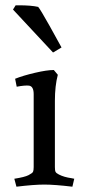

<svg xmlns="http://www.w3.org/2000/svg" viewBox="-20 -696 324 724"><path d="M187 -66Q187 -53 189.5 -48Q192 -43 202 -38Q221 -28 250 -24L260 -22L253 8Q186 0 147 0Q108 0 42 8L34 -22Q73 -28 87.5 -35.5Q102 -43 104.5 -48Q107 -53 107 -66V-341Q107 -370 90 -373Q75 -375 43 -369L37 -399Q67 -411 112 -421.5Q157 -432 183 -432L198 -414Q187 -372 187 -316ZM39 -676Q43 -676 52 -676Q97 -676 124 -670Q132 -661 167 -598.5Q202 -536 212 -517L180 -498L29 -660Z"/></svg>

Font: Buenard
Style: Regular
Weight: 400
Designer: Gustavo Ibarra
Foundry: FontFuror
Version: Version 1.001 2011